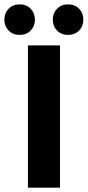

<svg xmlns="http://www.w3.org/2000/svg" viewBox="-51 -860 402 880"><path d="M77 0V-652H224V0ZM39 -700Q8 -700 -11.5 -720Q-31 -740 -31 -770Q-31 -800 -11.5 -820Q8 -840 39 -840Q70 -840 89.5 -820Q109 -800 109 -770Q109 -740 89.5 -720Q70 -700 39 -700ZM261 -700Q230 -700 210.5 -720Q191 -740 191 -770Q191 -800 210.5 -820Q230 -840 261 -840Q292 -840 311.5 -820Q331 -800 331 -770Q331 -740 311.5 -720Q292 -700 261 -700Z"/></svg>

Font: Giro Regular
Style: Bold
Weight: 700
Designer: Paul D. Hunt
Foundry: Adobe Systems Incorporated
Version: Version 1.000;PS 1.0;hotconv 1.0.88;makeotf.lib2.5.647800